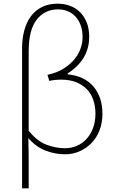

<svg xmlns="http://www.w3.org/2000/svg" viewBox="-20 -826 632 1044"><path d="M136 -115Q181 -59 232 -39.5Q283 -20 333 -20Q368 -20 398 -33Q428 -46 450.5 -70.5Q473 -95 486 -130Q499 -165 499 -208Q499 -248 487.5 -282Q476 -316 452.5 -340.5Q429 -365 394 -379Q359 -393 311 -393Q296 -393 280 -391.5Q264 -390 248 -386L238 -419Q289 -430 325 -452.5Q361 -475 384.5 -503.5Q408 -532 418.5 -563.5Q429 -595 429 -624Q429 -662 418 -690.5Q407 -719 389 -737.5Q371 -756 347 -765.5Q323 -775 296 -775Q223 -775 179.5 -719Q136 -663 136 -548ZM100 -562Q100 -615 112 -660Q124 -705 148 -737.5Q172 -770 208.5 -788Q245 -806 294 -806Q328 -806 359 -795Q390 -784 413.5 -761.5Q437 -739 451 -705Q465 -671 465 -626Q465 -562 434.5 -512Q404 -462 348 -427V-422Q441 -412 489 -354.5Q537 -297 537 -207Q537 -158 521 -117Q505 -76 477 -47.5Q449 -19 412 -3Q375 13 334 13Q280 13 228 -7Q176 -27 134 -75Q136 -5 136 60.5Q136 126 136 198H100Z"/></svg>

Font: Kinto Sans Thin
Style: Regular
Weight: 100
Designer: Authors: Ryoko NISHIZUKA  (kana & ideographs); Paul D. Hunt (Latin, Greek & Cyrillic); Wenlong ZHANG  (bopomofo); Sandol
Foundry: Adobe Systems Incorporated, ookami Inc.
Version: Version 0.001